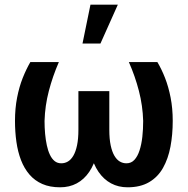

<svg xmlns="http://www.w3.org/2000/svg" viewBox="-20 -795 806 825"><path d="M533.7 -528.3H656.2Q674.3 -498 689.2 -460Q704.1 -421.9 713.1 -375.7Q722.2 -329.6 722.2 -275.4Q722.2 -216.3 712.4 -164.6Q702.6 -112.8 680.4 -73.5Q658.2 -34.2 620.6 -12.2Q583 9.8 528.3 9.8Q488.8 9.8 457.3 -7.1Q425.8 -23.9 403.3 -56.6Q380.9 -89.4 368.9 -137.2Q356.9 -185.1 356.9 -247.6V-403.3H449.7V-237.8Q449.7 -197.8 455.6 -170.4Q461.4 -143.1 471.4 -126Q481.4 -108.9 494.6 -101.1Q507.8 -93.3 523.4 -93.3Q543.9 -93.3 557.6 -108.2Q571.3 -123 579.6 -148.7Q587.9 -174.3 591.6 -207Q595.2 -239.7 595.2 -275.4Q593.3 -340.8 576.9 -404.3Q560.5 -467.8 533.7 -528.3ZM110.4 -528.3H232.9Q206.5 -467.8 189.9 -404.3Q173.3 -340.8 171.4 -275.4Q171.4 -247.1 173.8 -220.2Q176.3 -193.4 181.2 -170.7Q186 -147.9 194.3 -130.4Q202.6 -112.8 214.6 -103Q226.6 -93.3 243.2 -93.3Q258.8 -93.3 272 -101.1Q285.2 -108.9 295.2 -126Q305.2 -143.1 311 -170.4Q316.9 -197.8 316.9 -237.8V-403.3H409.7V-247.6Q409.7 -185.1 397.7 -137.2Q385.7 -89.4 363.5 -56.6Q341.3 -23.9 309.8 -7.1Q278.3 9.8 238.3 9.8Q194.3 9.8 161.9 -4.4Q129.4 -18.6 106.7 -44.9Q84 -71.3 70.3 -106.9Q56.6 -142.6 50.5 -185.5Q44.4 -228.5 44.4 -275.4Q44.4 -329.6 53.5 -375.7Q62.5 -421.9 77.6 -460Q92.8 -498 110.4 -528.3ZM334.5 -607.9 368.7 -774.9H486.3L411.6 -607.9Z"/></svg>

Font: Roboto SemiCondensed SemiBold
Style: Regular
Weight: 600
Width: 4
Designer: Christian Robertson
Foundry: Google
Version: Version 3.009; 2024